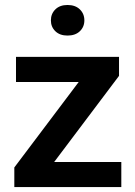

<svg xmlns="http://www.w3.org/2000/svg" viewBox="-20 -759 546 779"><path d="M472.2 -101.6V0H38.1V-79.6L299.3 -426.3H44.9V-528.3H462.9V-451.2L199.7 -101.6ZM186.5 -676.3Q186.5 -703.1 204.6 -720.9Q222.7 -738.8 253.9 -738.8Q285.6 -738.8 304 -720.9Q322.3 -703.1 322.3 -676.3Q322.3 -649.9 304 -632.3Q285.6 -614.7 253.9 -614.7Q222.7 -614.7 204.6 -632.3Q186.5 -649.9 186.5 -676.3Z"/></svg>

Font: Vazirmatn RD FD SemiBold
Style: Regular
Weight: 600
Designer: Saber Rastikerdar
Foundry: Saber Rastikerdar
Version: Version 33.003